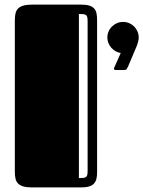

<svg xmlns="http://www.w3.org/2000/svg" viewBox="-20 -820 627 840"><path d="M44.9 -731.9Q44.9 -748.5 47.9 -761.5Q50.8 -774.4 59.1 -782.7Q67.4 -791 82 -795.4Q96.7 -799.8 120.1 -799.8H334Q356.4 -799.8 370.1 -795.7Q383.8 -791.5 391.6 -783.2Q399.4 -774.9 402.1 -762.2Q404.8 -749.5 404.8 -732.4V-66.9Q404.8 -50.3 401.9 -37.8Q398.9 -25.4 391.1 -16.8Q383.3 -8.3 369.4 -4.2Q355.5 0 333 0H120.1Q96.7 0 82 -4.4Q67.4 -8.8 59.1 -17.1Q50.8 -25.4 47.9 -38.1Q44.9 -50.8 44.9 -67.9ZM363.3 -727.5Q363.3 -738.3 361.8 -744.6Q360.4 -751 356 -754.2Q351.6 -757.3 344.2 -758.1Q336.9 -758.8 325.2 -758.8V-41Q336.9 -41 344.2 -41.7Q351.6 -42.5 356 -45.7Q360.4 -48.8 361.8 -54.9Q363.3 -61 363.3 -72.3ZM449.7 -655.8Q449.7 -669.9 455.1 -682.4Q460.4 -694.8 470 -704.1Q479.5 -713.4 491.9 -718.8Q504.4 -724.1 518.6 -724.1Q532.7 -724.1 545.2 -718.8Q557.6 -713.4 566.9 -704.1Q576.2 -694.8 581.5 -682.4Q586.9 -669.9 586.9 -655.8Q586.9 -646.5 584.2 -637Q581.5 -627.4 578.6 -619.6L540 -528.3Q536.1 -521 533.7 -517.3Q531.2 -513.7 522.9 -513.7H487.3Q478.5 -513.7 478.5 -519.5Q478.5 -522.9 481 -526.9L508.3 -588.4Q496.1 -589.8 485.6 -595.9Q475.1 -602.1 467 -611.1Q459 -620.1 454.3 -631.6Q449.7 -643.1 449.7 -655.8Z"/></svg>

Font: Fascinate Inline
Style: Regular
Weight: 900
Designer: Astigmatic (AOETI)
Foundry: Astigmatic (AOETI)
Version: Version 1.000